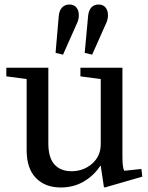

<svg xmlns="http://www.w3.org/2000/svg" viewBox="-20 -820 654 850"><path d="M426 -470 336 -482V-520H522V-126Q522 -78 530 -64L606 -72L610 -38L444 10L440 8L426 -86H424Q396 -43 351 -16.5Q306 10 249 10Q180 10 139 -32Q98 -74 98 -155V-470L8 -482V-520H194V-185Q194 -122 221 -92Q248 -62 296 -62Q350 -62 388 -95.5Q426 -129 426 -182ZM287 -800Q308 -800 318.5 -786.5Q329 -773 329 -753Q329 -737 323 -722L259 -578L226 -586L240 -748Q242 -773 254.5 -786.5Q267 -800 287 -800ZM370 -748Q372 -773 384 -786.5Q396 -800 416 -800Q437 -800 447.5 -786.5Q458 -773 458 -753Q458 -737 452 -722L388 -578L355 -586Z"/></svg>

Font: Minipax
Style: Regular
Weight: 400
Designer: Raphaël Ronot, Igor Stepanchenko (Cyrillic)
Foundry: steppetype
Version: Version 1.002